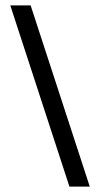

<svg xmlns="http://www.w3.org/2000/svg" viewBox="-20 -688 369 708"><path d="M236 0 18 -668H93L311 0Z"/></svg>

Font: Gantari
Style: Regular
Weight: 400
Designer: Anugrah Pasau
Foundry: Lafontype
Version: Version 1.000; ttfautohint (v1.8.3)